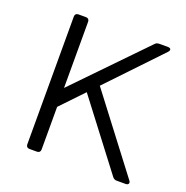

<svg xmlns="http://www.w3.org/2000/svg" viewBox="-115 -731 812 838"><g transform="rotate(20 291.0 -312.5)"><path d="M513.7 0H556.6C569.3 0 574.2 -9.8 566.4 -19.5L303.7 -364.3L533.2 -605.5C543 -616.2 539.1 -625 525.4 -625H485.4C477.5 -625 470.7 -623 465.8 -617.2L160.2 -301.8V-609.4C160.2 -619.1 154.3 -625 144.5 -625H109.4C99.6 -625 93.8 -619.1 93.8 -609.4V-15.6C93.8 -5.9 99.6 0 109.4 0H144.5C154.3 0 160.2 -5.9 160.2 -15.6V-213.9L259.8 -318.4L495.1 -9.8C500 -3.9 505.9 0 513.7 0Z"/></g></svg>

Font: Ed Sans Neue Light
Style: Regular
Weight: 300
Designer: Stephen Hutchings
Version: Version 1.004;PS 001.004;hotconv 1.0.88;makeotf.lib2.5.64775